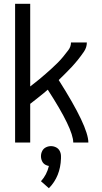

<svg xmlns="http://www.w3.org/2000/svg" viewBox="-20 -755 540 1017"><path d="M60 0V-735H140V-297L154 -308Q171 -321 188 -335Q205 -349 221.5 -363.5Q238 -378 254 -392.5Q270 -407 285.5 -422.5Q301 -438 314.5 -454.5Q328 -471 342 -489.5Q356 -508 356 -530H440Q440 -504 425 -482Q410 -460 394 -440Q378 -420 361 -401.5Q344 -383 326 -365.5Q308 -348 291 -331Q448 -84 448 0H368Q368 -72 233 -280Q222 -271 212 -262Q192 -246 172 -230Q156 -217 140 -205V0ZM239 242 197 205Q228 171 239 124Q231 123 223 119Q210 113 203.5 100Q197 87 197 72.5Q197 58 203.5 45Q210 32 223 25.5Q236 19 250 19Q264 19 277 25.5Q290 32 296.5 45Q303 58 303 72Q303 78 303 84Q300 180 239 242Z"/></svg>

Font: Iosevka SS08
Style: Regular
Weight: 400
Monospace: yes
Designer: Belleve Invis
Foundry: Belleve Invis
Version: 2.1.0; ttfautohint (v1.8.2)